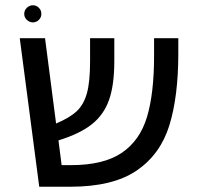

<svg xmlns="http://www.w3.org/2000/svg" viewBox="-20 -709 757 729"><path d="M657 -564V-506Q657 -343 623 -233Q589 -123 499 -61.5Q409 0 247 0H129L55 -564H151L193 -240Q245 -262 271.5 -287Q298 -312 310 -355Q322 -398 322 -476V-564H414V-476Q414 -386 394 -329.5Q374 -273 328.5 -237Q283 -201 202 -176L214 -82H250Q373 -82 442 -128.5Q511 -175 538 -264.5Q565 -354 565 -497V-564ZM72 -656Q72 -670 82 -679.5Q92 -689 105 -689Q118 -689 127.5 -679.5Q137 -670 137 -656Q137 -643 127.5 -633.5Q118 -624 105 -624Q92 -624 82 -633.5Q72 -643 72 -656Z"/></svg>

Font: FiraGO
Style: Regular
Weight: 400
Designer: bBox Type
Foundry: bBox Type GmbH
Version: Version 1.001;April 20, 2020;FontCreator 12.0.0.2555 64-bit